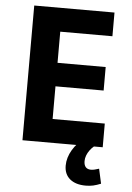

<svg xmlns="http://www.w3.org/2000/svg" viewBox="-60 -750 688 1001"><g transform="rotate(5 283.5 -249.0)"><path d="M78 0V-705H498V-581H225V-418H477V-295H225V-124H498V0ZM427 207Q374 207 344 182Q314 157 314 112Q314 70 338.5 29Q363 -12 406 -42L452 0Q440 10 430.5 23Q421 36 415.5 50.5Q410 65 410 80Q410 101 419.5 111.5Q429 122 447 122Q456 122 466.5 119.5Q477 117 489 113L506 190Q484 199 466 203Q448 207 427 207Z"/></g></svg>

Font: Nunito Sans 7pt Condensed ExtraBold
Style: Regular
Weight: 800
Width: 3
Designer: Vernon Adams
Foundry: Vernon Adams
Version: Version 3.101;gftools[0.9.27]